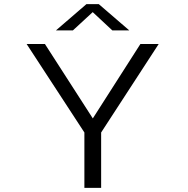

<svg xmlns="http://www.w3.org/2000/svg" viewBox="-20 -914 915 934"><path d="M390.5 0V-269.5L109.5 -700H198.5L431.5 -338L663 -700H752L472 -269.5V0ZM252 -766 400.5 -894H460.5L609 -766H526.5L431 -855L334.5 -766Z"/></svg>

Font: Trispace SemiExpanded Light
Style: Regular
Weight: 300
Width: 6
Designer: Tyler Finck
Foundry: Etcetera Type Company
Version: Version 1.210; ttfautohint (v1.8.3)